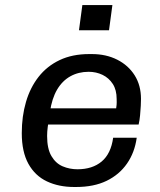

<svg xmlns="http://www.w3.org/2000/svg" viewBox="-20 -737 640 767"><path d="M276.2 10Q214.8 10 167.4 -12.4Q120 -34.8 93.5 -82.6Q67 -130.5 67 -205Q67 -272.5 83.8 -329.8Q100.5 -387 134.1 -430Q167.8 -473 218.4 -497Q269 -521 335.8 -521H347.5Q404 -521 448.4 -498.5Q492.8 -476 518 -436Q543.2 -396 543.2 -342Q543.2 -332.2 542.4 -314.4Q541.5 -296.5 539.6 -276.6Q537.8 -256.8 533.8 -239.5H128.5L177.2 -273.8Q173.2 -250.2 170.8 -230.5Q168.2 -210.8 168.2 -194Q168.2 -142.8 185.4 -113.6Q202.5 -84.5 230.2 -72.6Q258 -60.8 289.5 -60.8Q349 -60.8 386.1 -91.8Q423.2 -122.8 432 -186.8H526.2Q518 -127.5 487.2 -83.4Q456.5 -39.2 405.8 -14.6Q355 10 284.2 10ZM179.5 -289.8 137.8 -304.2H444Q446.5 -320.2 446.2 -327.8Q446 -335.2 446 -341.5Q446 -377.8 430.6 -401.6Q415.2 -425.5 389.8 -437.9Q364.2 -450.2 334 -450.2Q293.5 -450.2 261.1 -432.2Q228.8 -414.2 208 -378.8Q187.2 -343.2 179.5 -289.8ZM295.5 -616.2 309 -716.8H429L415.5 -616.2Z"/></svg>

Font: Chivo Mono Medium
Style: Italic
Weight: 500
Italic angle: -8.05°
Monospace: yes
Designer: Hector Gatti
Foundry: Omnibus-Type
Version: Version 1.008